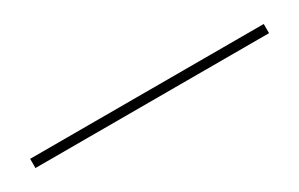

<svg xmlns="http://www.w3.org/2000/svg" viewBox="2 -31 507 326"><g transform="rotate(-30 256.0 132.0)"><path d="M27 141V123H485V141Z"/></g></svg>

Font: IBM Plex Sans Cond Thin
Style: Regular
Weight: 100
Width: 3
Designer: Mike Abbink, Paul van der Laan, Pieter van Rosmalen
Foundry: Bold Monday
Version: Version 1.3